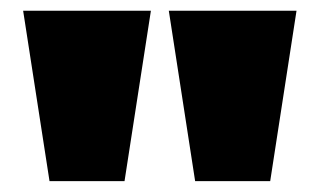

<svg xmlns="http://www.w3.org/2000/svg" viewBox="-20 -725 593 356"><path d="M71.8 -389.2 22.9 -705.1H259.8L210.9 -389.2ZM341.8 -389.2 293 -705.1H529.8L481 -389.2Z"/></svg>

Font: Mulish ExtraBlack
Style: Regular
Weight: 1000
Designer: Vernon Adams
Foundry: Vernon Adams
Version: Version 3.603; ttfautohint (v1.8.3)